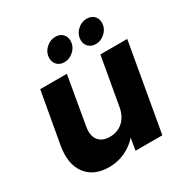

<svg xmlns="http://www.w3.org/2000/svg" viewBox="-175 -911 1025 1061"><g transform="rotate(-30 337.0 -380.5)"><path d="M660.2 -558.1 562 0H391.1L403.8 -76.2Q371.1 -38.6 323.7 -16.4Q276.4 5.9 222.2 5.9Q123.5 5.9 75.7 -57.9Q27.8 -121.6 46.9 -231.9L105 -558.1H274.9L222.2 -254.9Q211.9 -198.7 235.1 -168Q258.3 -137.2 308.1 -137.2Q356 -137.2 389.4 -166Q422.9 -194.8 434.1 -248L488.8 -558.1ZM295.9 -620.1Q268.6 -620.1 251.2 -637Q233.9 -653.8 233.9 -680.2Q233.9 -715.8 260.5 -741.5Q287.1 -767.1 321.8 -767.1Q349.6 -767.1 366.7 -750.2Q383.8 -733.4 383.8 -707Q383.8 -671.4 357.2 -645.8Q330.6 -620.1 295.9 -620.1ZM496.1 -620.1Q468.8 -620.1 451.4 -637Q434.1 -653.8 434.1 -680.2Q434.1 -715.8 460.7 -741.5Q487.3 -767.1 522 -767.1Q549.8 -767.1 566.9 -750.2Q584 -733.4 584 -707Q584 -671.4 557.4 -645.8Q530.8 -620.1 496.1 -620.1Z"/></g></svg>

Font: SVN-Poppins
Style: Bold Italic
Weight: 700
Italic angle: -10°
Designer: Ninad Kale (Devanagari), Jonny Pinhorn (Latin)
Foundry: Indian Type Foundry
Version: Version 3.002 2017